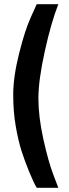

<svg xmlns="http://www.w3.org/2000/svg" viewBox="-20 -770 329 915"><path d="M234 62 258 125H155Q141 102 119 48.5Q97 -5 82 -52.5Q67 -100 55 -168.5Q43 -237 43 -320Q43 -403 71 -515Q99 -627 127 -688L155 -750H258Q224 -664 193.5 -526Q163 -388 163 -301Q163 -214 186.5 -107.5Q210 -1 234 62Z"/></svg>

Font: TitilliumWeb-SemiBold
Style: SemiBold
Weight: 600
Version: Version 1.001;PS 57.000;hotconv 1.0.70;makeotf.lib2.5.55311